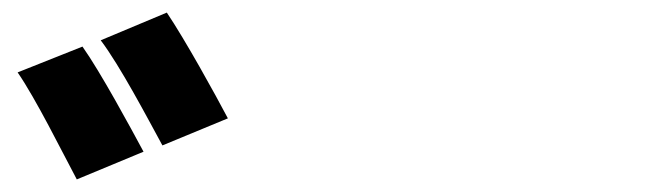

<svg xmlns="http://www.w3.org/2000/svg" viewBox="-20 -879 1040 305"><path d="M111 -805 8 -764C37 -722 78 -639 102 -594L208 -638C187 -677 140 -764 111 -805ZM245 -859 140 -815C171 -774 214 -692 238 -648L342 -691C322 -729 274 -816 245 -859Z"/></svg>

Font: Noto Sans CJK JP Black
Style: Regular
Weight: 900
Designer: Ryoko NISHIZUKA (kana & ideographs); Paul D. Hunt (Latin, Greek & Cyrillic); Wenlong ZHANG (bopomofo); Sandoll Communica
Foundry: Adobe Systems Incorporated
Version: Version 1.004;PS 1.004;hotconv 1.0.82;makeotf.lib2.5.63406